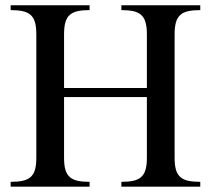

<svg xmlns="http://www.w3.org/2000/svg" viewBox="-20 -700 791 720"><path d="M220.2 -335.9V-107.9Q220.2 -80.6 225.3 -63.2Q230.5 -45.9 241.9 -35.9Q253.4 -25.9 271.5 -22Q289.6 -18.1 315.9 -18.1V0H20V-18.1Q46.4 -18.1 64.7 -22Q83 -25.9 94.5 -35.9Q106 -45.9 111.1 -63.2Q116.2 -80.6 116.2 -107.9V-571.8Q116.2 -599.1 111.1 -616.7Q106 -634.3 94.5 -644.3Q83 -654.3 64.7 -658.2Q46.4 -662.1 20 -662.1V-680.2H315.9V-662.1Q289.6 -662.1 271.5 -658.2Q253.4 -654.3 241.9 -644.3Q230.5 -634.3 225.3 -616.7Q220.2 -599.1 220.2 -571.8V-370.1H530.8V-571.8Q530.8 -599.1 525.6 -616.7Q520.5 -634.3 509 -644.3Q497.6 -654.3 479.5 -658.2Q461.4 -662.1 435.1 -662.1V-680.2H731V-662.1Q704.6 -662.1 686.3 -658.2Q668 -654.3 656.5 -644.3Q645 -634.3 639.9 -616.7Q634.8 -599.1 634.8 -571.8V-107.9Q634.8 -80.6 639.9 -63.2Q645 -45.9 656.5 -35.9Q668 -25.9 686.3 -22Q704.6 -18.1 731 -18.1V0H435.1V-18.1Q461.4 -18.1 479.5 -22Q497.6 -25.9 509 -35.9Q520.5 -45.9 525.6 -63.2Q530.8 -80.6 530.8 -107.9V-335.9Z"/></svg>

Font: Chandrasa
Style: Regular
Weight: 400
Designer: R.S. Wihananto
Foundry: R.S. Wihananto
Version: Version 2.0.1